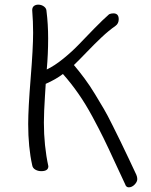

<svg xmlns="http://www.w3.org/2000/svg" viewBox="-20 -739 645 818"><path d="M117.2 -695.8Q117.2 -707.5 124.5 -713.4Q131.8 -719.2 143.1 -719.2Q156.7 -719.2 167.5 -711.2Q178.2 -703.1 178.2 -690.9Q185.1 -636.2 185.1 -575.2Q185.1 -508.8 179.2 -442.9Q211.9 -458.5 249 -488.5Q286.1 -518.6 314.5 -548.1Q342.8 -577.6 380.6 -616.5Q418.5 -655.3 444.8 -678.2Q452.6 -682.1 462.9 -682.1Q485.8 -682.1 485.8 -657.2Q485.8 -638.7 472.2 -628.9Q442.9 -608.4 413.1 -580.3Q383.3 -552.2 349.1 -516.6Q314.9 -481 294.9 -461.9Q318.4 -434.1 340.3 -404.5Q362.3 -375 384.8 -337.9Q407.2 -300.8 422.1 -275.6Q437 -250.5 460.2 -203.6Q483.4 -156.7 492.9 -137.5Q502.4 -118.2 528.6 -63Q554.7 -7.8 561 5.9Q564.9 15.6 564.9 23.9Q564.9 35.6 553.5 47.4Q542 59.1 528.8 59.1Q517.1 59.1 513.2 45.9Q500 18.6 469.7 -47.4Q439.5 -113.3 421.1 -150.6Q402.8 -188 373.8 -241.9Q344.7 -295.9 313.7 -340.3Q282.7 -384.8 248 -423.8Q218.3 -400.9 174.8 -381.8Q173.8 -366.7 171.6 -330.6Q169.4 -294.4 168.2 -268.1Q167 -241.7 167 -216.8Q167 -118.2 186 -30.8Q186 -9.8 155.8 -9.8Q141.6 -9.8 130.4 -16.4Q119.1 -22.9 117.2 -35.2Q100.1 -111.8 100.1 -210.9Q100.1 -275.9 110.6 -405.3Q121.1 -534.7 121.1 -599.1Q121.1 -647.5 117.2 -695.8Z"/></svg>

Font: Zhizn
Style: Regular
Weight: 400
Designer: Peter Zharnov
Foundry: Peter Zharnov
Version: Version 1.000